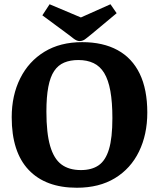

<svg xmlns="http://www.w3.org/2000/svg" viewBox="-20 -864 747 902"><path d="M341 18Q194 18 114.5 -66Q35 -150 35 -313Q35 -416 75 -496Q115 -576 189 -621Q263 -666 366 -666Q464 -666 532.5 -628.5Q601 -591 636.5 -517.5Q672 -444 672 -335Q672 -232 633 -152Q594 -72 520 -27Q446 18 341 18ZM360 -65Q411 -65 443.5 -87.5Q476 -110 492 -163Q508 -216 508 -309Q508 -384 498.5 -436.5Q489 -489 469.5 -521Q450 -553 419.5 -567.5Q389 -582 348 -582Q310 -582 281.5 -570Q253 -558 234.5 -530.5Q216 -503 207 -456Q198 -409 198 -340Q198 -239 215.5 -178.5Q233 -118 268.5 -91.5Q304 -65 360 -65ZM213 -844 360 -782 499 -844 528 -802 408 -702Q397 -694 383.5 -682.5Q370 -671 354 -671Q341 -671 326 -682.5Q311 -694 302 -701L179 -792Z"/></svg>

Font: Faustina VF Beta
Style: Regular
Weight: 400
Designer: Alfonso Garcia
Foundry: Omnibus-Type
Version: Version 1.006